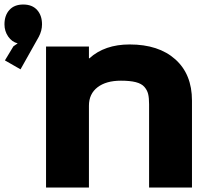

<svg xmlns="http://www.w3.org/2000/svg" viewBox="-20 -839 949 859"><path d="M168 -730Q168 -702.1 153.8 -674.8L71.8 -528.8L2 -568.8L40 -631.8L59.1 -645Q33.2 -651.4 16.6 -675.5Q0 -699.7 0 -730Q0 -770 22 -794.4Q43.9 -818.8 84 -818.8Q124 -818.8 146 -794.4Q168 -770 168 -730ZM838.9 -389.2V0H647V-373Q647 -400.9 642.8 -418.2Q638.7 -435.5 626 -450.2Q613.3 -464.8 587.6 -471.4Q562 -478 521 -478Q454.6 -478 416.3 -448.5Q377.9 -418.9 377.9 -366.2V0H186V-630.9H377.9V-578.1H379.9Q448.2 -640.1 560.1 -640.1Q689.9 -640.1 764.4 -573.5Q838.9 -506.8 838.9 -389.2Z"/></svg>

Font: Sinkin Sans 800 Black
Style: Regular
Weight: 900
Designer: Keith Bates
Foundry: K-Type
Version: Sinkin Sans (version 1.0)  by Keith Bates   •   © 2014   www